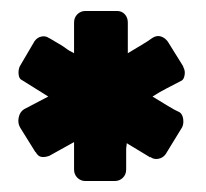

<svg xmlns="http://www.w3.org/2000/svg" viewBox="-20 -740 375 350"><path d="M70 -456Q62 -453 55.5 -454Q49 -455 45 -463V-462L17 -507Q12 -515 14 -525.5Q16 -536 24 -541L68 -564L20 -594Q15 -596 14 -604Q13 -612 16 -619L43 -665Q48 -672 56 -673.5Q64 -675 70 -670L69 -671L91 -658Q99 -653 102 -650.5Q105 -648 115 -643V-699Q115 -708 121 -714Q127 -720 136 -720H193Q202 -720 207.5 -714Q213 -708 213 -699V-643L238 -658Q243 -661 248.5 -664.5Q254 -668 258 -671Q266 -676 273.5 -673.5Q281 -671 286 -664L314 -619V-618Q318 -611 316.5 -603Q315 -595 311 -593Q296 -585 284 -579Q272 -573 258 -564Q270 -557 283.5 -548.5Q297 -540 308 -535Q313 -531 314 -522.5Q315 -514 312 -508L282 -459Q277 -452 268.5 -450.5Q260 -449 254 -454V-453L211 -479Q211 -476 210.5 -473.5Q210 -471 210 -467V-431Q210 -422 204 -416Q198 -410 189 -410H136Q127 -410 121 -416Q115 -422 115 -431V-481Z"/></svg>

Font: Stadtwerke
Style: Bold
Weight: 700
Designer: Santiago Orozco
Foundry: Typemade
Version: Version 1.003